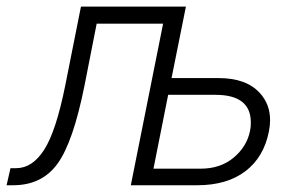

<svg xmlns="http://www.w3.org/2000/svg" viewBox="-42 -548 862 568"><path d="M541.5 0H345L440.5 -478H244L208 -295Q174.5 -127.5 128.2 -63.8Q82 0 -3 0H-22.5L-11 -50.5H6Q54 -50.5 89 -105.5Q124 -160.5 151 -295L197.5 -528.5H508L465.5 -317H605Q686.5 -317 726.5 -273Q757 -240 757 -192.5Q757 -177 753.5 -159Q738.5 -83 684 -41.5Q629.5 0 541.5 0ZM551.5 -49Q610 -49 649 -81.5Q688 -114 697.5 -160Q700.5 -173.5 700 -186Q700 -267.5 595 -267.5H455.5L412 -49Z"/></svg>

Font: Roberto Sans Light
Style: Italic
Weight: 300
Italic angle: -11°
Designer: Google
Version: Version 1.00;June 11, 2020;FontCreator 12.0.0.2522 64-bit; t